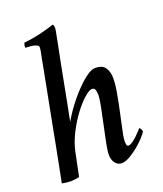

<svg xmlns="http://www.w3.org/2000/svg" viewBox="-131 -782 744 876"><g transform="rotate(-20 241.0 -344.0)"><path d="M220 -600Q213 -565 204 -519.5Q195 -474 186 -426Q177 -378 168 -332Q159 -286 152 -251Q157 -260 168.5 -278Q180 -296 196 -317.5Q212 -339 231.5 -361Q251 -383 271 -401.5Q291 -420 309.5 -431.5Q328 -443 344 -443Q377 -443 391 -423Q405 -403 405 -370Q405 -344 399.5 -312.5Q394 -281 389 -255L359 -114Q358 -111 356.5 -98.5Q355 -86 355 -82Q355 -75 356.5 -66.5Q358 -58 366 -58Q374 -58 386 -66.5Q398 -75 409 -85.5Q420 -96 428.5 -105.5Q437 -115 438 -116Q441 -116 445 -108.5Q449 -101 449 -96Q444 -87 428.5 -70Q413 -53 392.5 -36Q372 -19 349.5 -6Q327 7 309 7Q290 7 278 -9Q266 -25 266 -51Q266 -59 268.5 -76Q271 -93 274 -107L306 -260Q307 -264 308.5 -272.5Q310 -281 311.5 -290.5Q313 -300 314 -308.5Q315 -317 315 -321Q315 -336 311.5 -347Q308 -358 296 -358Q283 -358 258.5 -336.5Q234 -315 208 -280.5Q182 -246 159 -201.5Q136 -157 127 -112Q123 -93 116.5 -61Q110 -29 104 0Q96 2 83 3.5Q70 5 62 5Q54 5 41.5 3.5Q29 2 20 0Q21 -4 26 -30Q31 -56 39 -96Q47 -136 56.5 -186.5Q66 -237 76 -288.5Q86 -340 95.5 -389.5Q105 -439 112.5 -478Q120 -517 124.5 -540.5Q129 -564 129 -565Q132 -579 135 -594.5Q138 -610 138 -618Q138 -625 130.5 -629Q123 -633 113 -635Q103 -637 92.5 -637.5Q82 -638 76 -638Q74 -641 75.5 -650Q77 -659 80 -662Q101 -664 123.5 -668Q146 -672 166.5 -677Q187 -682 203.5 -687Q220 -692 228 -695Q232 -693 233 -687Q234 -681 234 -676Q234 -673 232.5 -664Q231 -655 228.5 -643.5Q226 -632 224 -620Q222 -608 220 -600Z"/></g></svg>

Font: Vermiglione Medium
Style: Italic
Weight: 500
Italic angle: -11°
Version: Version 1.000